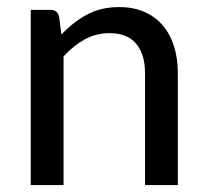

<svg xmlns="http://www.w3.org/2000/svg" viewBox="-20 -536 599 556"><path d="M69 0V-507.5H126Q146 -507.5 151 -488.5L158 -436Q191 -471.5 231.5 -493.5Q272 -515.5 325 -515.5Q366.5 -515.5 398.2 -501.5Q430 -487.5 451.5 -462.2Q473 -437 484 -401.8Q495 -366.5 495 -323.5V0H400V-323.5Q400 -378.5 374.5 -409.2Q349 -440 297 -440Q258.5 -440 225.5 -422Q192.5 -404 164 -372.5V0Z"/></svg>

Font: Lato Medium
Style: Regular
Weight: 500
Designer: Lukasz Dziedzic
Foundry: tyPoland Lukasz Dziedzic
Version: Version 2.006; 2014-01-15